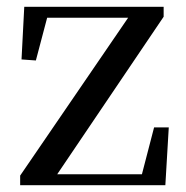

<svg xmlns="http://www.w3.org/2000/svg" viewBox="-20 -542 544 562"><path d="M39 0V-28L368 -509V-481L360 -490H235H91L123 -509L85 -365L43 -368L51 -522H459V-493L134 -12L139 -52L141 -32H270H418L391 -15L431 -169H474L464 0Z"/></svg>

Font: Noto Serif SC ExtraLight Medium
Style: Regular
Weight: 500
Version: Version 2.002-H1;hotconv 1.1.0;makeotfexe 2.6.0